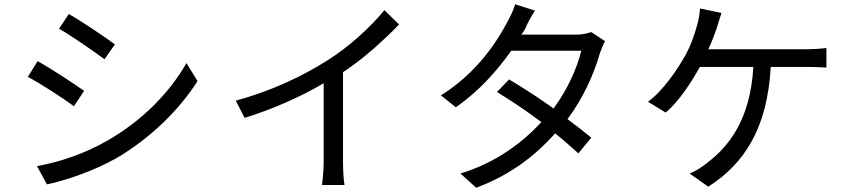

<svg xmlns="http://www.w3.org/2000/svg" viewBox="-20 -836 4000 904"><path d="M521 -627C478 -659 363 -737 304 -770L258 -701C317 -667 424 -593 472 -557L521 -627ZM376 -408C332 -440 216 -516 157 -548L111 -474C171 -443 279 -372 328 -336L376 -408ZM531 -93C690 -187 824 -319 910 -454L858 -539C777 -398 650 -268 484 -173C383 -115 264 -73 154 -54L201 32C294 13 430 -35 531 -93Z M1595 -76V-496C1667 -544 1732 -598 1791 -654L1798 -661L1805 -667C1824 -685 1842 -703 1859 -721L1790 -788C1721 -705 1623 -615 1519 -550C1408 -480 1263 -409 1090 -362L1132 -281C1271 -324 1402 -384 1504 -444V-76C1504 -38 1499 16 1496 35H1602C1598 15 1595 -38 1595 -76Z M2594 -208C2635 -175 2673 -141 2703 -114L2764 -188C2732 -214 2694 -244 2652 -275C2728 -377 2778 -492 2804 -584C2810 -600 2820 -628 2829 -642L2764 -685C2746 -679 2723 -673 2696 -673H2434C2442 -682 2449 -693 2455 -705C2461 -723 2482 -760 2499 -786L2405 -816C2399 -790 2381 -755 2371 -737C2324 -646 2228 -494 2056 -387L2126 -331C2238 -408 2323 -507 2387 -597H2717C2697 -515 2651 -412 2586 -325C2580 -330 2573 -335 2566 -340L2557 -346C2555 -347 2552 -349 2549 -351L2541 -357C2538 -359 2535 -361 2532 -363L2524 -368C2521 -370 2518 -372 2516 -374L2507 -380C2506 -381 2504 -382 2503 -383L2495 -388C2454 -415 2414 -440 2377 -462L2320 -403C2360 -378 2406 -349 2450 -318L2459 -312L2467 -306C2470 -304 2473 -302 2476 -300L2484 -294C2499 -283 2514 -272 2529 -261C2439 -164 2317 -71 2148 -19L2222 48C2391 -15 2505 -109 2594 -208Z M3609 -521H3775C3798 -521 3839 -520 3871 -518V-610C3842 -606 3800 -604 3775 -604H3315C3331 -637 3344 -674 3354 -702C3361 -723 3369 -752 3377 -775L3276 -796C3274 -770 3269 -739 3261 -713C3250 -674 3234 -624 3206 -574C3172 -513 3103 -409 3031 -357L3114 -306C3173 -354 3234 -446 3275 -521H3527C3513 -267 3406 -142 3308 -68C3286 -50 3255 -30 3227 -19L3315 43C3487 -67 3593 -235 3609 -521Z"/></svg>

Font: Glow Sans SC Normal Book
Style: Regular
Weight: 500
Designer: Ryoko NISHIZUKA (kana, bopomofo & ideographs); Paul D. Hunt (Latin, Greek & Cyrillic); Sandoll Communications, Soo-young
Version: Version 0.93